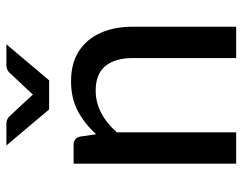

<svg xmlns="http://www.w3.org/2000/svg" viewBox="-99 -659 758 600"><g transform="rotate(-90 280.0 -359.0)"><path d="M496.5 0H398.5V-324Q398.5 -378.5 373.5 -408.8Q348.5 -439 297 -439Q225.5 -439 166.5 -373V0H68.5V-508H127.5Q148 -508 153 -488.5L160.5 -437.5Q193 -473.5 233 -494.8Q273 -516 326 -516Q382 -516 419.8 -491.8Q457.5 -467.5 477 -424.2Q496.5 -381 496.5 -324ZM329 -584.5H238L125.5 -718H193.5Q205 -718 214.5 -710.5Q281 -639.5 284.5 -635Q288 -640 355 -710.5Q364.5 -718 376 -718H441.5Z"/></g></svg>

Font: Verano Sans Medium
Style: Regular
Weight: 500
Designer: Lukasz Dziedzic with Adam Twardoch and Botio Nikoltchev
Foundry: tyPoland Lukasz Dziedzic
Version: Version 3.001;December 28, 2019;FontCreator 12.0.0.2547 64-b